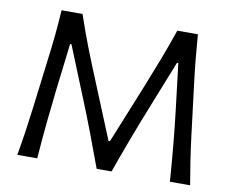

<svg xmlns="http://www.w3.org/2000/svg" viewBox="-81 -855 1164 959"><g transform="rotate(10 501.5 -375.0)"><path d="M64 0Q74.7 -60.5 83.5 -120.4Q92.3 -180.2 101.1 -250L131.8 -497.1Q140.6 -565.9 146.5 -625.2Q152.3 -684.6 156.2 -749.5H262.7Q290 -668 319.3 -592.5Q348.6 -517.1 379.4 -442.9L500.5 -147.5H507.8L627.4 -442.4Q657.7 -517.6 686.5 -592.8Q715.3 -668 743.2 -749.5H847.7Q852.5 -685.5 858.2 -626.2Q863.8 -566.9 872.6 -497.1L903.3 -247.6Q911.6 -179.7 920.7 -121.1Q929.7 -62.5 940.4 0H837.9Q830.6 -100.6 822 -191.9Q813.5 -283.2 803.7 -362.8L776.4 -590.8H769.5L671.9 -345.2Q636.2 -255.9 602.8 -166.7Q569.3 -77.6 542 0H466.3Q439.5 -73.2 404.8 -165.3Q370.1 -257.3 334.5 -343.8L234.4 -590.8H227.5L200.2 -363.3Q190.9 -283.7 181.6 -192.4Q172.4 -101.1 165 0Z"/></g></svg>

Font: Pinar-DS2-FD Regular
Style: Regular
Weight: 400
Designer: Amin Abedi
Version: Version 2.000